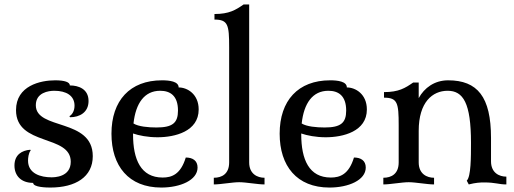

<svg xmlns="http://www.w3.org/2000/svg" viewBox="-20 -829 2311 863"><path d="M378 -375C378 -429 333 -445 294 -445C294 -460 270 -468 228 -468C162 -468 52 -444 52 -334C52 -171 298 -226 298 -102C298 -32 223 -32 211 -32C164 -32 106 -48 106 -107C106 -118 108 -141 118 -153L116 -156C79 -153 45 -134 45 -85C45 -40 74 -7 129 -7C129 13 190 14 206 14C320 14 397 -34 397 -127C397 -299 141 -243 141 -356C141 -413 198 -421 224 -421C278 -421 315 -399 315 -354C315 -327 301 -311 292 -307L295 -302C338 -302 378 -324 378 -375Z M711 -31C613 -31 578 -112 578 -225V-229C604 -220 644 -212 688 -212C766 -212 873 -238 873 -337C873 -406 822 -436 783 -436C783 -463 742 -468 708 -468C564 -468 481 -377 481 -228C481 -83 558 14 705 14C790 14 868 -19 868 -76C868 -107 846 -121 815 -121C792 -45 752 -31 711 -31ZM700 -421C745 -421 780 -399 780 -332C780 -276 755 -256 683 -256C647 -256 602 -260 580 -274C590 -365 629 -421 700 -421Z M1100 -809H1075C1039 -784 1010 -766 944 -766V-741C1005 -741 1010 -717 1010 -617V-99C1010 -47 977 -30 941 -30V0C972 0 1024 -10 1055 -10C1086 -10 1138 0 1169 0V-30C1137 -30 1100 -47 1100 -99Z M1467 -31C1369 -31 1334 -112 1334 -225V-229C1360 -220 1400 -212 1444 -212C1522 -212 1629 -238 1629 -337C1629 -406 1578 -436 1539 -436C1539 -463 1498 -468 1464 -468C1320 -468 1237 -377 1237 -228C1237 -83 1314 14 1461 14C1546 14 1624 -19 1624 -76C1624 -107 1602 -121 1571 -121C1548 -45 1508 -31 1467 -31ZM1456 -421C1501 -421 1536 -399 1536 -332C1536 -276 1511 -256 1439 -256C1403 -256 1358 -260 1336 -274C1346 -365 1385 -421 1456 -421Z M2097 -187C2097 -123 2097 -35 2078 -17L2087 0C2118 -8 2139 -9 2156 -9C2208 -9 2221 0 2256 0V-35C2224 -35 2187 -52 2187 -104V-209C2187 -394 2126 -468 1994 -468C1933 -468 1887 -434 1862 -388V-458H1837C1801 -433 1772 -415 1706 -415V-390C1767 -390 1772 -366 1772 -266V-99C1772 -47 1739 -30 1703 -30V0C1734 0 1786 -10 1817 -10C1848 -10 1900 0 1931 0V-30C1899 -30 1862 -47 1862 -99V-241C1862 -370 1924 -421 1992 -421C2062 -421 2097 -366 2097 -187Z"/></svg>

Font: Milonga
Style: Regular
Weight: 400
Designer: Pablo Impallari, Brenda Gallo, Rodrigo Fuenzalida
Foundry: Pablo Impallari, Brenda Gallo, Rodrigo Fuenzalida
Version: Version 1.000